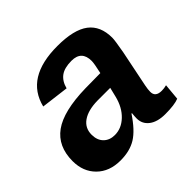

<svg xmlns="http://www.w3.org/2000/svg" viewBox="-141 -683 837 837"><g transform="rotate(-45 278.0 -264.0)"><path d="M436 5Q388 5 361 -15.5Q334 -36 334 -70Q334 -83 336 -101H333Q292 -39 252.5 -14.5Q213 10 155 10Q87 10 46 -30.5Q5 -71 5 -136Q5 -227 68 -272.5Q131 -318 269 -321L362 -322Q373 -371 373 -386Q373 -449 311 -449Q267 -449 243.5 -431.5Q220 -414 211 -379L83 -395Q118 -538 313 -538Q414 -538 461 -502.5Q508 -467 508 -394Q508 -378 497 -317L462 -145Q458 -125 458 -110Q458 -78 497 -78Q512 -78 527 -82L520 -6Q493 5 436 5ZM336 -201 347 -246H268Q210 -245 177.5 -222.5Q145 -200 145 -159Q145 -125 164.5 -105.5Q184 -86 216 -86Q257 -86 290 -117.5Q323 -149 336 -201Z"/></g></svg>

Font: Libra Sans
Style: Bold Italic
Weight: 700
Italic angle: -12°
Foundry: Context Ltd
Version: Version 1.002